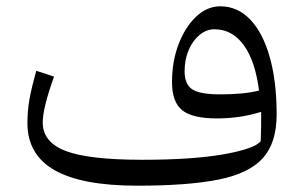

<svg xmlns="http://www.w3.org/2000/svg" viewBox="-20 -586 969 612"><path d="M811 -135.7Q812 -157.2 812.3 -182.4Q812.5 -207.5 812.5 -229.5Q745.6 -208.5 671.9 -208.5Q593.3 -208.5 560.8 -234.6Q528.3 -260.7 528.3 -324.2Q528.3 -390.6 549.3 -445.3Q570.3 -500 605.2 -533Q640.1 -565.9 682.1 -565.9Q737.3 -565.9 777.6 -523.7Q817.9 -481.4 839.8 -404.1Q861.8 -326.7 861.8 -220.7Q861.8 -131.3 818.1 -82.3Q774.4 -33.2 677 -13.7Q579.6 5.9 418 5.9Q240.7 5.9 154.1 -43.5Q67.4 -92.8 67.4 -193.8Q67.4 -231.9 73.7 -268.3Q80.1 -304.7 95.7 -360.4L152.3 -341.8Q116.2 -241.7 116.2 -195.8Q116.2 -132.3 190.2 -104.5Q264.2 -76.7 433.6 -76.7Q592.8 -76.7 691.7 -94Q790.5 -111.3 811 -135.7ZM805.7 -297.4Q793.5 -392.1 756.8 -442.4Q720.2 -492.7 663.6 -492.7Q637.7 -492.7 616 -474.6Q594.2 -456.5 581.3 -426.3Q568.4 -396 568.4 -358.9Q568.4 -317.4 592.8 -301.3Q617.2 -285.2 681.2 -285.2Q758.3 -285.2 805.7 -297.4Z"/></svg>

Font: Pinar Regular
Style: Regular
Weight: 400
Designer: Amin Abedi
Version: Version 3.000